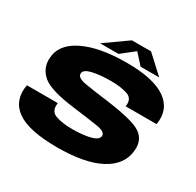

<svg xmlns="http://www.w3.org/2000/svg" viewBox="-173 -1016 1243 1216"><g transform="rotate(30 448.0 -408.0)"><path d="M386 3.5Q586.5 3.5 698.5 -55.5Q810.5 -114.5 821 -223Q829 -304 771.2 -343.5Q713.5 -383 524.5 -408.5Q410.5 -423 343.5 -434.5Q276.5 -446 281.5 -480Q286 -507.5 342 -519.5Q398 -531.5 474 -531.5Q543.5 -531.5 592.8 -515.2Q642 -499 632 -439H858Q878 -554 789 -617.8Q700 -681.5 500.5 -681.5Q302 -681.5 184 -623Q66 -564.5 62.5 -461Q58.5 -386.5 115.8 -338Q173 -289.5 352 -267.5Q460.5 -253.5 531 -242.8Q601.5 -232 596.5 -199Q591.5 -170 537.5 -157.2Q483.5 -144.5 410 -144.5Q335.5 -144.5 287.8 -162.2Q240 -180 250 -241.5H23.5Q2.5 -121.5 90 -59Q177.5 3.5 386 3.5ZM292 -703.5H427L521 -778L588.5 -703.5H724.5L597.5 -820.5H457.5Z"/></g></svg>

Font: Anybody Expanded ExtraBold
Style: Italic
Weight: 800
Width: 7
Italic angle: -10°
Version: Version 1.113;gftools[0.9.25]